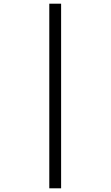

<svg xmlns="http://www.w3.org/2000/svg" viewBox="-20 -780 599 1040"><path d="M247 240V-760H311V240Z"/></svg>

Font: Noto Serif Toto Medium
Style: Regular
Weight: 500
Designer: Monotype Design Team
Foundry: Monotype Imaging Inc.
Version: Version 2.001; ttfautohint (v1.8.4.7-5d5b)